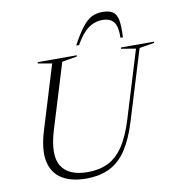

<svg xmlns="http://www.w3.org/2000/svg" viewBox="-99 -1031 1057 1131"><g transform="rotate(-10 429.5 -465.0)"><path d="M187 -305.5Q143 -160.5 185 -93.2Q227 -26 341 -26Q411 -26 463.2 -51.5Q515.5 -77 555 -136Q594.5 -195 625 -295.5L746.5 -693L659 -707.5L661.5 -715H859L857 -707.5L768 -693L639.5 -273.5Q609.5 -175.5 568.5 -112.8Q527.5 -50 468.2 -20Q409 10 325 10Q239 10 182.8 -23.8Q126.5 -57.5 110.5 -128.8Q94.5 -200 129 -313L245 -692.5L161 -707.5L163 -715H396.5L394.5 -707.5L305.5 -692.5ZM580.5 -893.5Q533.5 -893.5 494.8 -865Q456 -836.5 420 -772H402.5Q439 -839 467.5 -875.5Q496 -912 524.5 -926Q553 -940 588.5 -940Q628 -940 649.8 -926Q671.5 -912 678.8 -875.8Q686 -839.5 682 -772H667.5Q669.5 -837 648.8 -865.2Q628 -893.5 580.5 -893.5Z"/></g></svg>

Font: Newsreader 72pt Light
Style: Italic
Weight: 300
Italic angle: -17°
Designer: Hugues Gentile
Foundry: Production Type
Version: Version 1.003; ttfautohint (v1.8.3)